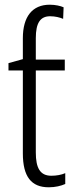

<svg xmlns="http://www.w3.org/2000/svg" viewBox="-20 -785 323 815"><path d="M191 -765C117 -765 77 -714 77 -623V-534L16 -517V-486H77V-134C77 -35 113 10 187 10C215 10 239 4 257 -4V-50C241 -43 220 -39 198 -39C150 -39 132 -72 132 -138V-486H255V-532H132V-623C132 -688 151 -716 193 -716C214 -716 234 -711 248 -705L250 -754C237 -760 215 -765 191 -765Z"/></svg>

Font: Noto Sans Display SemiCondensed Light
Style: Regular
Weight: 300
Width: 4
Designer: Monotype Design Team
Foundry: Monotype Imaging Inc.
Version: Version 1.900